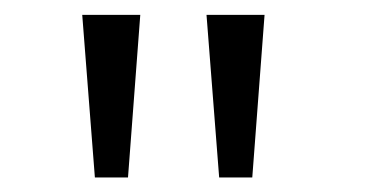

<svg xmlns="http://www.w3.org/2000/svg" viewBox="-20 -777 490 258"><path d="M90.5 -757H168.5L152 -538.5H107.5ZM257.5 -757H335.5L319 -538.5H274.5Z"/></svg>

Font: League Mono Condensed Light
Style: Regular
Weight: 300
Width: 1
Designer: Tyler Finck
Foundry: The League of Moveable Type / Tyler Finck
Version: Version 2.210